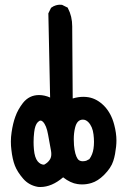

<svg xmlns="http://www.w3.org/2000/svg" viewBox="-20 -770 540 793"><path d="M26.9 -152.3Q24.9 -167 24.9 -185.5Q24.9 -204.1 27.8 -223.1Q33.2 -260.7 43.5 -288.6Q53.7 -317.4 74.7 -344.7Q100.6 -377.4 141.1 -377.4Q164.1 -377.4 187 -367.2L179.7 -714.8L190.9 -737.8Q201.7 -745.6 210.9 -748Q220.2 -750.5 226.1 -750.5Q231.9 -750.5 236.3 -750L259.8 -738.3L260.7 -735.8Q278.3 -702.6 278.3 -660.6Q278.3 -656.7 278.3 -652.3L280.3 -363.3Q303.2 -370.1 324.2 -370.1Q335.4 -370.1 346.2 -368.2Q381.8 -361.8 411.1 -331.5Q439.5 -301.8 451.7 -254.9Q460.9 -220.2 460.9 -189.5Q460.9 -165.5 455.1 -133.8Q452.1 -117.7 447.8 -105Q439 -76.7 409.2 -46.9Q383.8 -22 357.9 -14.2Q338.9 -8.3 319.3 -8.3Q309.6 -8.3 299.8 -9.8Q271.5 -13.7 240.7 -37.6Q193.8 2.4 146.5 2.4Q139.6 2.4 137.2 2Q99.6 -4.4 75.7 -32Q51.8 -59.6 41.5 -85.9Q31.2 -112.3 26.9 -152.3ZM191.9 -133.8Q191.9 -141.1 190.4 -148.9L178.7 -213.4Q171.9 -252.4 157.2 -267.1Q152.3 -272 147.9 -272Q142.6 -272 136.2 -265.6Q124.5 -253.9 121.1 -223.6Q118.7 -203.6 118.7 -183.1Q118.7 -168 120.1 -152.8Q123 -119.1 135.7 -103.5Q147.5 -89.8 162.1 -89.8Q162.1 -89.8 162.1 -89.8Q178.2 -98.1 186.5 -111.8Q191.9 -120.6 191.9 -133.8ZM322.3 -275.9Q297.9 -275.9 290 -242.2Q284.7 -220.7 284.7 -194.8Q284.7 -183.1 285.6 -170.4Q289.1 -130.9 300.8 -113.8Q307.6 -104 321.8 -104Q328.1 -104 335.9 -106L349.1 -112.8Q362.8 -131.8 366.2 -156.2Q368.2 -169.4 368.2 -184.1Q368.2 -198.7 366.2 -214.8Q362.3 -247.6 344.7 -265.6Q334.5 -275.9 322.3 -275.9Z"/></svg>

Font: Bakudai
Style: Bold
Weight: 700
Version: Version 1.48